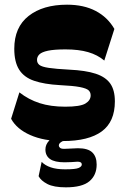

<svg xmlns="http://www.w3.org/2000/svg" viewBox="-20 -588 528 819"><path d="M247.9 13.7Q167 13.7 109.1 -11.9Q51.3 -37.4 27.4 -81.3L62.7 -194Q101.6 -163.4 148.9 -148.1Q196.1 -132.9 258.3 -132.9Q322 -132.9 344.4 -146.4Q366.7 -159.9 366.7 -181.4Q366.7 -194.4 357.8 -202.8Q348.9 -211.1 320.9 -216.6Q292.9 -222.1 235.1 -224.9Q168.6 -228.6 125.5 -243.4Q82.4 -258.1 61.6 -291Q40.9 -323.9 40.9 -380Q40.9 -471.9 102 -519.9Q163.1 -568 265.9 -568Q337.3 -568 388.2 -541.3Q439.1 -514.6 467.9 -464.6L424.9 -329.7Q396 -354 356.1 -365.6Q316.3 -377.3 259 -377.3Q211.3 -377.3 184.8 -371.7Q158.3 -366.1 148.1 -356.1Q137.9 -346.1 137.9 -332.6Q137.9 -319.1 148 -311.1Q158.1 -303 187.8 -298.5Q217.4 -294 275.4 -290.9Q345.6 -287.6 388.1 -273.6Q430.7 -259.6 450.4 -231.5Q470 -203.4 470 -155.6Q470 -68.4 413.9 -27.4Q357.9 13.7 247.9 13.7ZM260.9 211.1Q209.6 211.1 182.1 196.9Q154.7 182.7 144.7 163.6L157.7 102.4Q172 117.6 196.6 125.9Q221.1 134.3 258 134.3Q302.1 134.3 315.5 128.4Q328.9 122.4 328.9 113.7Q328.9 101.7 310.9 101.7Q298.9 102.7 283.7 103.5Q268.6 104.3 255.1 104.3Q213.1 104.3 193.4 90.3Q173.7 76.3 173.7 49.6Q173.7 28.6 189.7 11.7Q205.7 -5.1 233.3 -14.7L301.7 0Q264 6.1 247.5 14.1Q231 22 231 32Q231 38.1 235.9 42.5Q240.7 46.9 253.9 46.9Q268.3 46.9 284 45.6Q299.7 44.3 312.6 44.3Q355.1 44.3 373.7 62.2Q392.3 80.1 392.3 113.9Q392.3 159 361.5 185.1Q330.7 211.1 260.9 211.1Z"/></svg>

Font: Savate ExtraLight
Style: Regular
Weight: 200
Designer: Max Esnée
Foundry: Plomb Type
Version: Version 2.000